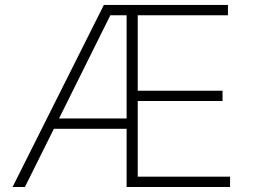

<svg xmlns="http://www.w3.org/2000/svg" viewBox="-20 -747 1009 767"><path d="M30.2 0 394.9 -727.3H890.6V-686.1H530.2V-384.6H869V-343.4H530.2V-41.2H899.1V0H485.8V-232.6H195.3L79.5 0ZM215.9 -273.8H485.8V-686.1H420.8Z"/></svg>

Font: Inter Extra Light BETA
Style: Regular
Weight: 200
Designer: Rasmus Andersson
Foundry: rsms
Version: Version 3.011;git-f93a4a705